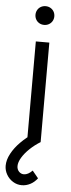

<svg xmlns="http://www.w3.org/2000/svg" viewBox="-88 -765 385 1038"><g transform="rotate(5 105.0 -246.0)"><path d="M80 -540H153.3V0H80ZM65.5 -683.5Q65.5 -697.8 72.2 -709.5Q78.8 -721.2 90.5 -727.8Q102.2 -734.5 116.7 -734.5Q130.8 -734.5 142.6 -727.8Q154.3 -721.2 161.1 -709.5Q167.8 -697.8 167.8 -683.5Q167.8 -669.5 161.1 -657.8Q154.3 -646.2 142.6 -639.5Q130.8 -632.8 116.7 -632.8Q102.2 -632.8 90.5 -639.5Q78.8 -646.2 72.2 -657.8Q65.5 -669.5 65.5 -683.5ZM-24 143.3Q-24 111.8 -5.8 77.9Q12.3 44 43.5 12.7Q74.7 -18.7 113.7 -44L153.3 0Q122.7 18.7 96.8 43.2Q70.8 67.8 55.4 93.3Q40 118.8 40 139.7Q40 157.8 51.2 169.6Q62.3 181.3 78 181.3Q89.2 181.3 101.2 174.9Q113.3 168.5 124 157L156.3 196.3Q139.7 218.2 117.5 229.6Q95.3 241 71.7 241Q45.7 241 23.8 227.4Q1.8 213.8 -11.1 191.3Q-24 168.8 -24 143.3Z"/></g></svg>

Font: Tap Sans
Style: Regular
Weight: 400
Designer: Tap Payments
Foundry: Tap Payments
Version: Version 1.001;Glyphs 3.1.2 (3151)